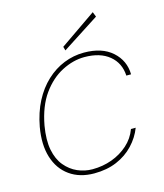

<svg xmlns="http://www.w3.org/2000/svg" viewBox="-106 -769 737 862"><g transform="rotate(-15 262.0 -338.5)"><path d="M226 12Q159 12 112.5 -21Q66 -54 47.5 -113.5Q29 -173 43 -253Q55 -318 81 -368Q107 -418 144.5 -453Q182 -488 227 -506Q272 -524 320 -524Q404 -524 451.5 -481.5Q499 -439 500 -375H478Q475 -434 432.5 -469Q390 -504 317 -504Q265 -504 212.5 -477Q160 -450 120.5 -395Q81 -340 65 -253Q54 -188 63 -142Q72 -96 96.5 -66.5Q121 -37 154 -22.5Q187 -8 223 -8Q271 -8 313.5 -23.5Q356 -39 388.5 -68Q421 -97 436 -138H458Q442 -96 409.5 -61.5Q377 -27 331 -7.5Q285 12 226 12ZM243 -555 238 -573 406 -689 415 -666Z"/></g></svg>

Font: DM Sans 12pt Thin
Style: Italic
Weight: 250
Italic angle: -10°
Version: Version 4.004;gftools[0.9.30]